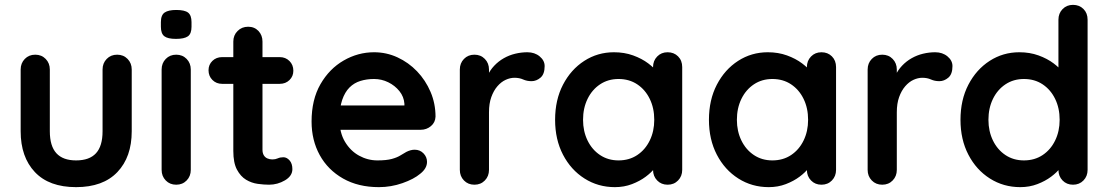

<svg xmlns="http://www.w3.org/2000/svg" viewBox="-20 -760 4560 790"><path d="M462 -535Q488 -535 505 -517.5Q522 -500 522 -474V-220Q522 -114 463 -52Q404 10 293 10Q182 10 123.5 -52Q65 -114 65 -220V-474Q65 -500 82 -517.5Q99 -535 125 -535Q151 -535 168 -517.5Q185 -500 185 -474V-220Q185 -159 212 -129.5Q239 -100 293 -100Q348 -100 375 -129.5Q402 -159 402 -220V-474Q402 -500 419 -517.5Q436 -535 462 -535Z M765 -474V-61Q765 -35 748 -17.5Q731 0 705 0Q679 0 662 -17.5Q645 -35 645 -61V-474Q645 -500 662 -517.5Q679 -535 705 -535Q731 -535 748 -517.5Q765 -500 765 -474ZM704 -600Q670 -600 656 -611Q642 -622 642 -650V-669Q642 -698 657.5 -708.5Q673 -719 705 -719Q740 -719 754 -708Q768 -697 768 -669V-650Q768 -621 753 -610.5Q738 -600 704 -600Z M894 -525H1131Q1155 -525 1171 -509Q1187 -493 1187 -469Q1187 -446 1171 -430.5Q1155 -415 1131 -415H894Q870 -415 854 -431Q838 -447 838 -471Q838 -494 854 -509.5Q870 -525 894 -525ZM1001 -650Q1027 -650 1043.5 -632.5Q1060 -615 1060 -589V-144Q1060 -130 1065.5 -121Q1071 -112 1080.5 -108Q1090 -104 1101 -104Q1113 -104 1123 -108.5Q1133 -113 1146 -113Q1160 -113 1171.5 -100Q1183 -87 1183 -64Q1183 -36 1152.5 -18Q1122 0 1087 0Q1066 0 1040.5 -3.5Q1015 -7 992.5 -20.5Q970 -34 955 -62Q940 -90 940 -139V-589Q940 -615 957.5 -632.5Q975 -650 1001 -650Z M1539 10Q1454 10 1391.5 -25.5Q1329 -61 1295.5 -122Q1262 -183 1262 -260Q1262 -350 1298.5 -413.5Q1335 -477 1394 -511Q1453 -545 1519 -545Q1570 -545 1615.5 -524Q1661 -503 1696 -466.5Q1731 -430 1751.5 -382Q1772 -334 1772 -280Q1771 -256 1753 -241Q1735 -226 1711 -226H1329L1299 -326H1666L1644 -306V-333Q1642 -362 1623.5 -385Q1605 -408 1577.5 -421.5Q1550 -435 1519 -435Q1489 -435 1463 -427Q1437 -419 1418 -400Q1399 -381 1388 -349Q1377 -317 1377 -268Q1377 -214 1399.5 -176.5Q1422 -139 1457.5 -119.5Q1493 -100 1533 -100Q1570 -100 1592 -106Q1614 -112 1627.5 -120.5Q1641 -129 1652 -135Q1670 -144 1686 -144Q1708 -144 1722.5 -129Q1737 -114 1737 -94Q1737 -67 1709 -45Q1683 -23 1636 -6.5Q1589 10 1539 10Z M1932 0Q1906 0 1889 -17.5Q1872 -35 1872 -61V-474Q1872 -500 1889 -517.5Q1906 -535 1932 -535Q1958 -535 1975 -517.5Q1992 -500 1992 -474V-380L1985 -447Q1996 -471 2013.5 -489.5Q2031 -508 2053 -520.5Q2075 -533 2100 -539Q2125 -545 2150 -545Q2180 -545 2200.5 -528Q2221 -511 2221 -488Q2221 -455 2204 -440.5Q2187 -426 2167 -426Q2148 -426 2132.5 -433Q2117 -440 2097 -440Q2079 -440 2060.5 -431.5Q2042 -423 2026.5 -405Q2011 -387 2001.5 -360.5Q1992 -334 1992 -298V-61Q1992 -35 1975 -17.5Q1958 0 1932 0Z M2727 -545Q2753 -545 2770 -528Q2787 -511 2787 -484V-61Q2787 -35 2770 -17.5Q2753 0 2727 0Q2701 0 2684 -17.5Q2667 -35 2667 -61V-110L2689 -101Q2689 -88 2675 -69.5Q2661 -51 2637 -33Q2613 -15 2580.5 -2.5Q2548 10 2510 10Q2441 10 2385 -25.5Q2329 -61 2296.5 -123.5Q2264 -186 2264 -267Q2264 -349 2296.5 -411.5Q2329 -474 2384 -509.5Q2439 -545 2506 -545Q2549 -545 2585 -532Q2621 -519 2647.5 -499Q2674 -479 2688.5 -458.5Q2703 -438 2703 -424L2667 -411V-484Q2667 -510 2684 -527.5Q2701 -545 2727 -545ZM2525 -100Q2569 -100 2602 -122Q2635 -144 2653.5 -182Q2672 -220 2672 -267Q2672 -315 2653.5 -353Q2635 -391 2602 -413Q2569 -435 2525 -435Q2482 -435 2449 -413Q2416 -391 2397.5 -353Q2379 -315 2379 -267Q2379 -220 2397.5 -182Q2416 -144 2449 -122Q2482 -100 2525 -100Z M3360 -545Q3386 -545 3403 -528Q3420 -511 3420 -484V-61Q3420 -35 3403 -17.5Q3386 0 3360 0Q3334 0 3317 -17.5Q3300 -35 3300 -61V-110L3322 -101Q3322 -88 3308 -69.5Q3294 -51 3270 -33Q3246 -15 3213.5 -2.5Q3181 10 3143 10Q3074 10 3018 -25.5Q2962 -61 2929.5 -123.5Q2897 -186 2897 -267Q2897 -349 2929.5 -411.5Q2962 -474 3017 -509.5Q3072 -545 3139 -545Q3182 -545 3218 -532Q3254 -519 3280.5 -499Q3307 -479 3321.5 -458.5Q3336 -438 3336 -424L3300 -411V-484Q3300 -510 3317 -527.5Q3334 -545 3360 -545ZM3158 -100Q3202 -100 3235 -122Q3268 -144 3286.5 -182Q3305 -220 3305 -267Q3305 -315 3286.5 -353Q3268 -391 3235 -413Q3202 -435 3158 -435Q3115 -435 3082 -413Q3049 -391 3030.5 -353Q3012 -315 3012 -267Q3012 -220 3030.5 -182Q3049 -144 3082 -122Q3115 -100 3158 -100Z M3610 0Q3584 0 3567 -17.5Q3550 -35 3550 -61V-474Q3550 -500 3567 -517.5Q3584 -535 3610 -535Q3636 -535 3653 -517.5Q3670 -500 3670 -474V-380L3663 -447Q3674 -471 3691.5 -489.5Q3709 -508 3731 -520.5Q3753 -533 3778 -539Q3803 -545 3828 -545Q3858 -545 3878.5 -528Q3899 -511 3899 -488Q3899 -455 3882 -440.5Q3865 -426 3845 -426Q3826 -426 3810.5 -433Q3795 -440 3775 -440Q3757 -440 3738.5 -431.5Q3720 -423 3704.5 -405Q3689 -387 3679.5 -360.5Q3670 -334 3670 -298V-61Q3670 -35 3653 -17.5Q3636 0 3610 0Z M4395 -740Q4421 -740 4438 -723Q4455 -706 4455 -679V-61Q4455 -35 4438 -17.5Q4421 0 4395 0Q4369 0 4352 -17.5Q4335 -35 4335 -61V-110L4357 -101Q4357 -88 4343 -69.5Q4329 -51 4305 -33Q4281 -15 4248.5 -2.5Q4216 10 4178 10Q4109 10 4053 -25.5Q3997 -61 3964.5 -123.5Q3932 -186 3932 -267Q3932 -349 3964.5 -411.5Q3997 -474 4052 -509.5Q4107 -545 4174 -545Q4217 -545 4253 -532Q4289 -519 4315.5 -499Q4342 -479 4356.5 -458.5Q4371 -438 4371 -424L4335 -411V-679Q4335 -705 4352 -722.5Q4369 -740 4395 -740ZM4193 -100Q4237 -100 4270 -122Q4303 -144 4321.5 -182Q4340 -220 4340 -267Q4340 -315 4321.5 -353Q4303 -391 4270 -413Q4237 -435 4193 -435Q4150 -435 4117 -413Q4084 -391 4065.5 -353Q4047 -315 4047 -267Q4047 -220 4065.5 -182Q4084 -144 4117 -122Q4150 -100 4193 -100Z"/></svg>

Font: Quicksand Variable Light
Style: Regular
Weight: 300
Designer: Andrew Paglinawan
Foundry: Andrew Paglinawan
Version: Version 3.004